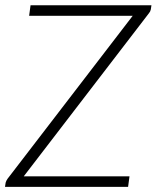

<svg xmlns="http://www.w3.org/2000/svg" viewBox="-26 -728 610 748"><path d="M561.5 -691Q560.5 -686.5 558.8 -683.2Q557 -680 553.5 -675.5L66.5 -41H478.5L473 0H-6.5L-4 -16.5Q-3 -20.5 -1.2 -23.8Q0.5 -27 3 -31L491 -666.5H87.5L93 -707.5H564Z"/></svg>

Font: Lato 2
Style: Italic
Weight: 300
Italic angle: -7°
Designer: Lukasz Dziedzic with Adam Twardoch and Botio Nikoltchev
Foundry: tyPoland Lukasz Dziedzic
Version: Version 2.015; 2015-08-06; http://www.latofonts.com/